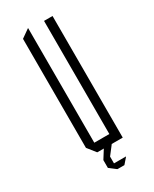

<svg xmlns="http://www.w3.org/2000/svg" viewBox="-161 -552 551 685"><g transform="rotate(-30 115.0 -209.5)"><path d="M146 0V-501H181V0H147ZM76 0 49 -34V-35H146V0ZM49 -35V-483L83 -507H84V-35ZM81 36V35L103 0H135V1L108 36ZM107 87 81 67V36H108V87ZM108 88V64H157V65L137 88Z"/></g></svg>

Font: Foldit ExtraLight
Style: Regular
Weight: 250
Version: Version 1.003